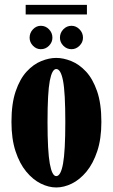

<svg xmlns="http://www.w3.org/2000/svg" viewBox="-20 -774 472 804"><path d="M215.5 11Q184 11 151 -5.2Q118 -21.5 90 -55.2Q62 -89 45 -140.8Q28 -192.5 28 -263.5Q28 -340.5 45.8 -392.2Q63.5 -444 91.8 -474.5Q120 -505 152.8 -518.2Q185.5 -531.5 215.5 -531.5Q245.5 -531.5 278.5 -518.2Q311.5 -505 340 -474.5Q368.5 -444 386.5 -392.2Q404.5 -340.5 404.5 -263.5Q404.5 -192.5 387.2 -140.8Q370 -89 342 -55.2Q314 -21.5 280.8 -5.2Q247.5 11 215.5 11ZM215.5 -36.5Q234.5 -36.5 244 -88.8Q253.5 -141 253.5 -263.5Q253.5 -386.5 244 -435.8Q234.5 -485 215.5 -485Q198 -485 188.5 -435.8Q179 -386.5 179 -263.5Q179 -141 188.5 -88.8Q198 -36.5 215.5 -36.5ZM279.5 -568Q259.5 -568 245.2 -582.5Q231 -597 231 -616Q231 -636.5 245.2 -651.2Q259.5 -666 279.5 -666Q298.5 -666 313 -651.2Q327.5 -636.5 327.5 -616Q327.5 -597 313 -582.5Q298.5 -568 279.5 -568ZM151 -568Q132 -568 118 -582.5Q104 -597 104 -616Q104 -636.5 118 -651.2Q132 -666 151 -666Q171 -666 185.2 -651.2Q199.5 -636.5 199.5 -616Q199.5 -597 185.2 -582.5Q171 -568 151 -568ZM87.5 -713.5V-753.5H344V-713.5Z"/></svg>

Font: Imbue Thin 10pt Black
Style: Regular
Weight: 900
Version: Version 1.102